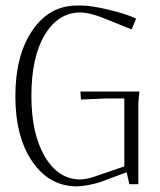

<svg xmlns="http://www.w3.org/2000/svg" viewBox="-20 -662 575 690"><path d="M269 -333H481Q477.1 -300.3 477.1 -285.2V0H444.8L435.1 -43L350.1 -11.2Q326.2 -2.4 298.8 2.7Q271.5 7.8 256.8 7.8Q157.2 7.8 96.2 -81.3Q35.2 -170.4 35.2 -315.9Q35.2 -462.9 96.2 -552.5Q157.2 -642.1 256.8 -642.1H272.9Q308.1 -642.1 372.8 -626.5Q437.5 -610.8 469.2 -595.2L453.1 -556.2L344.2 -600.1Q297.9 -617.2 269 -617.2Q189.5 -617.2 141.1 -537.1Q92.8 -457 92.8 -316.9Q92.8 -181.6 141.1 -99.4Q189.5 -17.1 269 -17.1Q293 -17.1 334 -32.2L426.8 -64V-308.1H362.8Q351.6 -308.1 314.9 -306.2Q278.3 -304.2 271 -304.2Z"/></svg>

Font: Resagokr
Style: Light
Weight: 300
Designer: gluk
Foundry: gluk
Version: Version 0.95